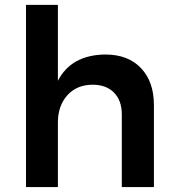

<svg xmlns="http://www.w3.org/2000/svg" viewBox="-20 -762 712 782"><path d="M409.2 -540Q501.5 -540 554.2 -484.6Q606.9 -429.2 606.9 -334V0H476.1V-295.9Q476.1 -352.5 444.3 -384.8Q412.6 -417 356.9 -417Q292 -416.5 253.9 -373.5Q215.8 -330.6 215.8 -263.2V0H85.9V-742.2H215.8V-433.1Q270.5 -538.6 409.2 -540Z"/></svg>

Font: Montserrat-Arabic Medium
Style: Regular
Weight: 500
Designer: Mohamed Gaber
Foundry: Kief Type Foundry
Version: Version 5.008;PS 005.008;hotconv 1.0.88;makeotf.lib2.5.64775